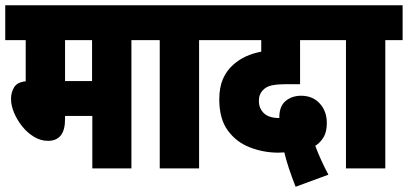

<svg xmlns="http://www.w3.org/2000/svg" viewBox="-20 -642 1555 732"><path d="M481 -489V0H332V-200H228V-188Q228 -105 163 -105Q135 -105 109.5 -120.5Q84 -136 64.5 -160.5Q45 -185 33.5 -212.5Q22 -240 22 -265Q22 -290 34 -309.5Q46 -329 78 -332V-489H0V-622H547V-489ZM331 -489H228V-333H331Z M739 -489V0H589V-489H535V-622H805V-489Z M1107 70Q1093 34 1082 1.5Q1071 -31 1064 -61Q1052 -60 1041 -60Q985 -60 933 -80Q881 -100 848.5 -144.5Q816 -189 816 -263Q816 -309 830 -341Q844 -373 869 -395Q911 -433 976 -445V-489H793V-622H1257V-489H1124V-321H1074Q1037 -321 1016 -316.5Q995 -312 982 -298Q975 -291 971 -281Q967 -271 967 -257Q967 -229 986 -210.5Q1005 -192 1045 -192V-196Q1045 -237 1069 -257Q1093 -277 1128 -277Q1172 -277 1199 -247.5Q1226 -218 1226 -173Q1226 -139 1213.5 -118.5Q1201 -98 1182 -86Q1192 -59 1205 -30.5Q1218 -2 1232 24Z M1449 -489V0H1299V-489H1245V-622H1515V-489Z"/></svg>

Font: Noto Sans ExtraCondensed Black
Style: Regular
Weight: 900
Width: 2
Designer: Monotype Design Team
Foundry: Monotype Imaging Inc.
Version: Version 2.013; ttfautohint (v1.8.4.7-5d5b)